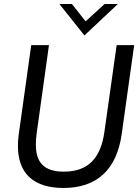

<svg xmlns="http://www.w3.org/2000/svg" viewBox="-20 -921 696 953"><path d="M295 12C460 12 559 -78 584 -255L646 -697H559L498 -265C480 -139 420 -69 297 -69C198 -69 158 -115 158 -203C158 -220 159 -239 162 -259L223 -697H135L73 -254C70 -234 69 -214 69 -196C69 -60 147 12 295 12ZM275 -901 399 -745 565 -901H499L405 -815L337 -901Z"/></svg>

Font: HK Grotesk
Style: Italic
Weight: 400
Italic angle: -16°
Designer: Alfredo Marco Pradil
Foundry: Hanken Design Co.
Version: Version 3.001;FEAKit 1.0